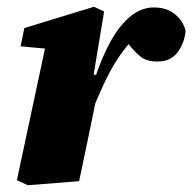

<svg xmlns="http://www.w3.org/2000/svg" viewBox="-20 -536 569 568"><path d="M243 -184 230 -299H259Q281 -367 308 -415Q335 -463 367 -488.5Q399 -514 435 -514Q473 -514 497.5 -494Q522 -474 529 -445Q526 -409 505.5 -381.5Q485 -354 446 -354Q413 -354 394.5 -369.5Q376 -385 355 -412L341 -431L393 -416L367 -413Q344 -387 324.5 -356.5Q305 -326 286 -285Q267 -244 243 -184ZM30 -3 119 -420 180 -386 41 -399 52 -453 258 -516 288 -502 257 -315H279L264 -240Q251 -175 238.5 -116.5Q226 -58 214 0L62 12Z"/></svg>

Font: Source Serif 4 Black
Style: Italic
Weight: 900
Italic angle: -12°
Designer: Frank Grießhammer
Foundry: Adobe Systems Incorporated
Version: Version 4.004;hotconv 1.0.116;makeotfexe 2.5.65601